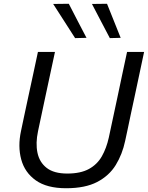

<svg xmlns="http://www.w3.org/2000/svg" viewBox="-20 -989 786 1020"><path d="M331.5 11Q229 11 170.2 -30.8Q111.5 -72.5 92.8 -141.8Q74 -211 91.5 -292.5Q97.5 -322.5 108 -370.8Q118.5 -419 130 -473.5Q144.5 -541 156.8 -597.5Q169 -654 181.5 -713H272Q259.5 -654 247.2 -597.5Q235 -541 220.5 -473L182 -292Q168.5 -228.5 179 -177.8Q189.5 -127 228 -97Q266.5 -67 337.5 -67Q408 -67 452.2 -91.2Q496.5 -115.5 521 -158.5Q545.5 -201.5 558 -258L604 -473Q618 -540.5 630.2 -597.2Q642.5 -654 655 -713H745.5Q733 -654 721 -597.5Q709 -541 694.5 -473Q684.5 -427.5 675 -382.5Q665.5 -337.5 657.8 -300.5Q650 -263.5 645 -241Q630 -169.5 595 -112.5Q560 -55.5 496.2 -22.2Q432.5 11 331.5 11ZM379 -786.5Q350.5 -831 321.5 -876.2Q292.5 -921.5 262.5 -968L345.5 -969Q368.5 -924 392.2 -878.5Q416 -833 439.5 -788ZM563.5 -786.5Q540 -831.5 516 -877Q492 -922.5 468.5 -968L548.5 -969Q566.5 -924 584.8 -878.5Q603 -833 621 -788Z"/></svg>

Font: Commissioner
Style: Italic
Weight: 400
Italic angle: -12°
Designer: Kostas Bartsokas
Foundry: Kostas Bartsokas
Version: Version 1.000; ttfautohint (v1.8.3)